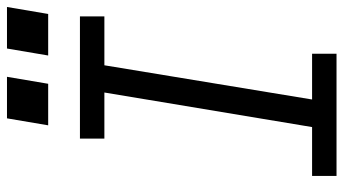

<svg xmlns="http://www.w3.org/2000/svg" viewBox="-237 -747 984 550"><g transform="rotate(-90 255.0 -472.0)"><path d="M26 0V-70H166L265 -665H133V-735H483V-665H343L245 -70H376V0ZM371 -826 391 -944H510L490 -826ZM171 -826 191 -944H310L290 -826Z"/></g></svg>

Font: Iosevka SS04 Oblique
Style: Regular
Weight: 400
Italic angle: -9°
Monospace: yes
Designer: Belleve Invis
Foundry: Belleve Invis
Version: Version 19.0.0; ttfautohint (v1.8.4)